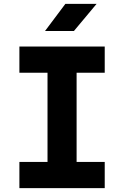

<svg xmlns="http://www.w3.org/2000/svg" viewBox="-20 -970 640 990"><path d="M212 -810H361L478 -950H317ZM80 0H520V-135H375V-595H520V-730H80V-595H225V-135H80Z"/></svg>

Font: JetBrains Mono ExtraBold
Style: Regular
Weight: 800
Monospace: yes
Designer: Philipp Nurullin, Konstantin Bulenkov
Foundry: JetBrains
Version: Version 2.305